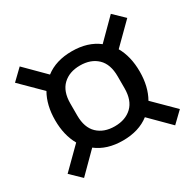

<svg xmlns="http://www.w3.org/2000/svg" viewBox="-131 -781 878 865"><g transform="rotate(-30 308.0 -349.0)"><path d="M308 -117Q225 -117 171 -159L71 -59L16 -112L120 -215Q88 -271 88 -349Q88 -427 120 -483L16 -586L71 -639L171 -539Q225 -581 308 -581Q391 -581 445 -539L545 -639L600 -586L496 -483Q528 -427 528 -349Q528 -271 496 -215L600 -112L545 -59L445 -159Q391 -117 308 -117ZM308 -191Q364 -191 397.5 -223Q431 -255 431 -318V-380Q431 -443 397.5 -475Q364 -507 308 -507Q252 -507 218.5 -475Q185 -443 185 -380V-318Q185 -255 218.5 -223Q252 -191 308 -191Z"/></g></svg>

Font: IBM Plex Sans KR Text
Style: Regular
Weight: 450
Designer: Mike Abbink; Paul van der Laan; Pieter van Rosmalen; Wujin Sim; Chorong Kim; Dohee Lee;
Foundry: Sandoll Inc.
Version: Version 1.001